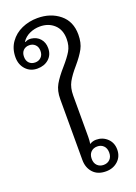

<svg xmlns="http://www.w3.org/2000/svg" viewBox="-168 -956 728 1030"><g transform="rotate(-20 196.5 -440.5)"><path d="M152 -92V-439Q152 -487 171 -520.5Q190 -554 228 -597Q262 -636 278.5 -664Q295 -692 295 -731Q295 -784 263 -813.5Q231 -843 182 -843Q151 -843 123.5 -830.5Q96 -818 80 -794L82 -791Q96 -800 116 -798Q148 -794 166.5 -772.5Q185 -751 185 -719Q185 -681 159.5 -658Q134 -635 94 -635Q54 -635 28.5 -662.5Q3 -690 3 -732Q3 -781 28.5 -817Q54 -853 95.5 -871.5Q137 -890 185 -890Q260 -890 311 -848.5Q362 -807 362 -732Q362 -685 344.5 -652.5Q327 -620 292 -579Q258 -540 241 -509Q224 -478 224 -434V-198Q224 -178 221 -158Q237 -169 258 -169Q295 -169 321 -144.5Q347 -120 347 -81Q347 -41 319.5 -16Q292 9 251 9Q204 9 178 -19.5Q152 -48 152 -92ZM141 -719Q141 -742 127.5 -755Q114 -768 94 -768Q73 -768 60 -755Q47 -742 47 -719Q47 -696 60 -683Q73 -670 94 -670Q114 -670 127.5 -683Q141 -696 141 -719ZM301 -80Q301 -105 287 -119Q273 -133 251 -133Q229 -133 215 -119Q201 -105 201 -80Q201 -56 215 -42Q229 -28 251 -28Q273 -28 287 -42Q301 -56 301 -80Z"/></g></svg>

Font: Maitree
Style: Regular
Weight: 400
Designer: CadsonDemak Team
Foundry: CadsonDemak
Version: Version 1.000